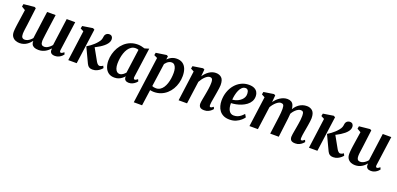

<svg xmlns="http://www.w3.org/2000/svg" viewBox="11 -1576 5855 2835"><g transform="rotate(20 2938.0 -158.0)"><path d="M207.3 -288.9Q204.6 -269.2 201.5 -247.9Q198.3 -226.6 195.8 -206.2Q193.3 -185.8 191.6 -168.1Q189.8 -150.4 189.8 -137.4Q189.8 -95.7 203.8 -79.6Q217.8 -63.5 244.9 -63.5Q266.6 -63.5 287.7 -73.1Q308.8 -82.7 327 -98.1Q345.2 -113.5 358.6 -130.6Q363.8 -172.2 369.7 -215.2Q375.5 -258.2 381.6 -300.3Q387.4 -344.4 393.1 -388.4Q398.9 -432.3 404.9 -475.6Q410.9 -518.9 416.9 -561.4H550.6Q542.2 -500.5 534.1 -442.2Q526 -383.8 519 -332.3Q512 -280.7 506.8 -239.7Q501.6 -198.7 498.5 -172.2Q495.4 -145.6 495.4 -137.4Q495.4 -95.7 510.1 -79.6Q524.8 -63.5 550.8 -63.5Q573 -63.5 594.3 -73.7Q615.6 -84 634.1 -99.8Q652.6 -115.6 666.3 -132.9L724.3 -561.4H858.3L795 -101.4Q792.8 -81.9 797.9 -73.1Q803 -64.4 813 -64.4Q822 -64.4 831.8 -69.8Q841.5 -75.2 860.6 -90.1L873.3 -59.3Q868.9 -51.3 852.1 -34.8Q835.2 -18.2 808 -4.3Q780.9 9.7 745.8 9.7Q701.2 9.7 682.1 -11.2Q663 -32.2 668.4 -65.8L666.9 -79.2Q653.3 -63.5 635.4 -47.6Q617.4 -31.7 595 -18.7Q572.7 -5.7 545.8 2.1Q518.9 10 486.9 10Q444.6 10 418.3 -2.4Q392.1 -14.7 380.7 -36.9Q369.2 -59 371 -88.3H369.3Q355.9 -71.6 338.8 -54.4Q321.6 -37.2 299.5 -22.4Q277.4 -7.7 250 1.1Q222.6 10 188.7 10Q157.3 10 126.4 -1.8Q95.5 -13.6 74.6 -41.4Q53.8 -69.2 53.1 -117.3Q53.1 -134.7 55.1 -156.6Q57.1 -178.5 60.2 -202.3Q63.3 -226.1 66.5 -249.5Q69.8 -273 72.9 -292.9L99.2 -474.9L41.2 -509.6L48.6 -550.6L217.3 -568L240.6 -556.3Z M953.3 0 1016.9 -475.7 965.6 -502.8 973.8 -543.3 1135.7 -568.7 1161.6 -554.9 1085.8 0ZM1335.5 9.4Q1305.8 9.4 1287.8 -0.2Q1269.9 -9.9 1260.2 -23.2Q1250.6 -36.5 1244.9 -47.7L1134.1 -282.9Q1164 -301 1190.5 -320.5Q1216.9 -339.9 1240.3 -361.6Q1263.6 -383.2 1283.4 -407.7Q1307.8 -436.9 1314.8 -458.3Q1321.9 -479.7 1323.5 -499.1Q1325.8 -523.8 1336.7 -538.6Q1347.7 -553.4 1362.6 -560Q1377.6 -566.6 1391.7 -566.6Q1421.9 -566.6 1436 -549.9Q1450.1 -533.2 1450.7 -510Q1451.3 -487.1 1443.6 -468.8Q1435.9 -450.4 1424.9 -435.8Q1407.5 -412.6 1381.8 -391.4Q1356 -370.2 1327.3 -352.4Q1298.6 -334.6 1271.4 -320.7Q1244.2 -306.7 1223.2 -297.3L1237.6 -341.9L1360.5 -122.3Q1372.5 -101.3 1386.8 -89.3Q1401.2 -77.3 1413.7 -77.3Q1423 -77.3 1437.6 -82.4Q1452.3 -87.5 1466.6 -99.8L1482.7 -67.2Q1474.2 -54.9 1453.5 -36.8Q1432.8 -18.6 1402.6 -4.6Q1372.4 9.4 1335.5 9.4Z M1954.9 -103.1Q1952.2 -81.8 1958.1 -73.2Q1964 -64.6 1973.9 -64.6Q1981.8 -64.6 1992.2 -69.9Q2002.5 -75.2 2018.7 -88.4L2032.7 -57.5Q2027.7 -49.7 2010.3 -33.4Q1992.9 -17.1 1965.8 -3.6Q1938.7 10 1904.1 10Q1873.9 10 1854 -4.8Q1834.1 -19.6 1832.5 -50.7L1834.3 -66.7Q1818 -47.8 1795.7 -30.2Q1773.4 -12.5 1744.8 -1.3Q1716.2 10 1680.1 10Q1621.8 10 1584.4 -17.8Q1547 -45.6 1529.3 -92.4Q1511.5 -139.1 1511.5 -195.4Q1511.5 -249.6 1525.7 -303.2Q1539.8 -356.9 1567.2 -404.5Q1594.7 -452.2 1634.8 -489.1Q1674.9 -525.9 1726.9 -547Q1779 -568 1842 -568Q1868.5 -568 1899.2 -561.5Q1929.8 -555.1 1951.2 -547.3L2019.2 -567.7ZM1875.6 -497Q1865.1 -501.7 1853.4 -503.8Q1841.7 -505.8 1829.6 -505.8Q1792.6 -505.8 1763.9 -487.6Q1735.3 -469.3 1714.3 -438.2Q1693.4 -407 1679.9 -367.4Q1666.3 -327.8 1659.9 -285Q1653.4 -242.2 1653.4 -201.1Q1653.4 -158.3 1663.2 -128.1Q1673 -97.9 1690.6 -82.2Q1708.3 -66.5 1731.9 -66.5Q1746.7 -66.5 1759.8 -71.4Q1772.9 -76.2 1784.4 -84.2Q1796 -92.1 1805.9 -101.7Q1815.9 -111.2 1824.2 -120.7Z M2075.2 254 2174.7 -478.1 2121.7 -504 2129.4 -543.3 2293.8 -568 2316.6 -556.6 2310.2 -503.8Q2325.8 -520.4 2347.1 -535.1Q2368.3 -549.7 2394.8 -558.8Q2421.4 -568 2453.3 -568Q2509.8 -568 2547.3 -542.4Q2584.9 -516.7 2603.6 -469.3Q2622.4 -421.9 2622.4 -356Q2622.4 -299.2 2607.9 -245.4Q2593.4 -191.6 2565.8 -145.3Q2538.2 -99 2498.8 -64Q2459.3 -29.1 2408.9 -9.5Q2358.5 10 2299 10Q2285.1 10 2270 7.9Q2255 5.7 2240.6 3.1L2205.6 254ZM2250 -64.1Q2262.8 -57.7 2278 -54.9Q2293.3 -52.2 2311.7 -52.2Q2347.6 -52.2 2375.1 -69.7Q2402.7 -87.3 2422.7 -117.3Q2442.7 -147.4 2455.6 -186.4Q2468.5 -225.4 2474.6 -268.6Q2480.6 -311.9 2480.6 -354.7Q2480.6 -393.7 2471.8 -424.5Q2462.9 -455.3 2445.5 -473.1Q2428 -490.8 2401.4 -490.8Q2379.3 -490.8 2360.7 -481.6Q2342 -472.4 2327.2 -458.1Q2312.3 -443.9 2301.3 -428.7Z M2879.3 -447.4Q2897 -473.4 2917.8 -495.4Q2938.6 -517.4 2962.6 -533.7Q2986.5 -550.1 3013.3 -559Q3040 -568 3069.3 -568Q3124.7 -568 3159.2 -535.6Q3193.7 -503.2 3193.7 -421.2Q3193.7 -403.9 3189.4 -372.9Q3185.1 -341.9 3179.5 -308Q3174 -274 3169.3 -247Q3165.2 -222 3160 -194.2Q3154.7 -166.4 3150.9 -140.2Q3147.2 -114 3146.9 -94.2Q3146.7 -76.6 3151.8 -70.6Q3156.9 -64.6 3163.4 -64.6Q3172.3 -64.6 3182.4 -69.8Q3192.6 -74.9 3208.9 -87.7L3221.9 -56.6Q3217.5 -49.7 3200.5 -33.6Q3183.5 -17.4 3155.5 -3.7Q3127.6 10 3089 10Q3053.8 10 3035.5 -0.8Q3017.2 -11.6 3010.6 -28.8Q3004 -46 3004.3 -65.2Q3004.6 -78 3007 -95.5Q3009.4 -113.1 3013.3 -133.8Q3017.2 -154.4 3021.3 -176.1Q3025.4 -197.7 3029.1 -217.9Q3032.7 -238.3 3036.9 -262.3Q3041.2 -286.2 3044.7 -311.5Q3048.2 -336.8 3050.6 -361.4Q3053 -385.9 3052.7 -407.7Q3052.3 -436.9 3047.4 -452.7Q3042.5 -468.6 3032.1 -474.9Q3021.7 -481.2 3004.9 -481.2Q2988.2 -481.2 2969.8 -471.2Q2951.5 -461.2 2933.4 -443.8Q2915.3 -426.5 2898.5 -403.8Q2881.7 -381.2 2868.1 -355.7L2819.5 0H2687L2750.5 -475.5L2699.6 -502.8L2707.3 -543.3L2866 -568L2889.4 -556.6Z M3706.4 -102Q3693.1 -81 3663.4 -54.6Q3633.6 -28.1 3589.5 -8.5Q3545.4 11.1 3488 11.1Q3431.8 11.1 3392.7 -7.9Q3353.6 -26.9 3329.5 -59.2Q3305.5 -91.4 3294.7 -131.4Q3283.9 -171.3 3283.8 -212.6Q3283.9 -288.3 3306.9 -353.3Q3329.8 -418.3 3370.9 -467Q3412 -515.7 3467.2 -543.1Q3522.4 -570.5 3586.8 -570.5Q3638.8 -570.5 3671.8 -554.3Q3704.8 -538.1 3720.9 -510.2Q3736.9 -482.3 3737.7 -447.8Q3738.7 -399.9 3718.1 -363.6Q3697.5 -327.4 3663 -301.6Q3628.4 -275.7 3586.9 -259Q3545.4 -242.4 3503.7 -234.3Q3462 -226.2 3427.8 -225.4Q3427.1 -190.3 3432.8 -161.3Q3438.4 -132.3 3450.7 -111Q3463 -89.8 3482.1 -78.1Q3501.2 -66.4 3526.9 -66.4Q3561.9 -66.4 3589.9 -78.1Q3617.8 -89.8 3640 -108.4Q3662.2 -127 3679.2 -147ZM3556.6 -508Q3524.6 -508 3501.5 -486.3Q3478.3 -464.5 3462.9 -429.7Q3447.5 -395 3439 -355.4Q3430.6 -315.8 3428.4 -280Q3449.7 -281 3474.5 -287.9Q3499.2 -294.9 3523 -307.8Q3546.9 -320.8 3566.4 -339.5Q3586 -358.1 3597.3 -382.5Q3608.7 -406.8 3607.6 -436.4Q3606.6 -472 3593.5 -490Q3580.4 -508 3556.6 -508Z M4003.1 -556.6 3993.3 -446.7Q4009.9 -472 4032.3 -494Q4054.6 -516 4080.5 -532.7Q4106.5 -549.3 4134.6 -558.7Q4162.8 -568 4191.7 -568Q4227.4 -568 4251.8 -554.6Q4276.3 -541.2 4289.6 -511.1Q4303 -481.1 4305.1 -430.6Q4305.5 -423.5 4305.4 -415.8Q4305.3 -408.2 4304.8 -400Q4304.2 -391.9 4303.4 -383.3L4284.2 -411.9Q4300.6 -448.6 4322.8 -477.3Q4345 -506.1 4372.3 -526.4Q4399.6 -546.7 4431.4 -557.4Q4463.1 -568 4498.5 -568Q4553 -568 4588.1 -535Q4623.2 -502.1 4623.2 -420.9Q4623.2 -403.9 4619.2 -373.1Q4615.2 -342.3 4609.7 -308.4Q4604.2 -274.4 4599.2 -247Q4594.7 -221.9 4589.8 -194.1Q4584.9 -166.4 4581.3 -140.3Q4577.6 -114.2 4577.1 -94.2Q4576.8 -76.6 4581.6 -70.6Q4586.4 -64.6 4593.9 -64.6Q4603.4 -64.6 4613.7 -70.3Q4623.9 -75.9 4641.2 -90.2L4654.6 -59.4Q4649.4 -52.1 4632.5 -35.4Q4615.5 -18.8 4587.2 -4.4Q4559 10 4520.1 10Q4484.3 10 4466 -0.9Q4447.6 -11.8 4441.6 -29Q4435.6 -46.2 4435.7 -64.9Q4436 -82 4439.9 -107.6Q4443.8 -133.1 4449.3 -162.1Q4454.8 -191.2 4459.3 -219.1Q4463.8 -245.9 4469.2 -278.8Q4474.7 -311.7 4478.6 -345.2Q4482.5 -378.7 4482.1 -407.7Q4481.8 -451.3 4470.5 -466.1Q4459.2 -480.9 4435.4 -480.9Q4416.1 -480.9 4394.5 -470.2Q4373 -459.4 4352.1 -439.4Q4331.2 -419.4 4313.4 -392.1Q4295.6 -364.7 4283.8 -331.5L4305.6 -408.2Q4305.2 -385 4303 -356.9Q4300.8 -328.7 4297.8 -300.3Q4294.7 -271.9 4291.2 -247L4260.9 0H4126.3L4155.4 -217.9Q4159.2 -245.7 4163.3 -278.3Q4167.4 -311 4170.2 -344Q4173 -377.1 4172.6 -405.5Q4171.6 -452.8 4159.6 -467Q4147.7 -481.2 4120.2 -481.2Q4104.6 -481.2 4086.4 -472Q4068.3 -462.8 4049.5 -446.3Q4030.7 -429.8 4013.4 -408.3Q3996.2 -386.8 3982.5 -362.6L3933.1 0H3800.3L3864.5 -475.5L3813.6 -502.8L3821.3 -543.3L3979.3 -568Z M4735.3 0 4798.9 -475.7 4747.6 -502.8 4755.8 -543.3 4917.7 -568.7 4943.6 -554.9 4867.8 0ZM5117.5 9.4Q5087.8 9.4 5069.8 -0.2Q5051.9 -9.9 5042.2 -23.2Q5032.6 -36.5 5026.9 -47.7L4916.1 -282.9Q4946 -301 4972.5 -320.5Q4998.9 -339.9 5022.3 -361.6Q5045.6 -383.2 5065.4 -407.7Q5089.8 -436.9 5096.8 -458.3Q5103.9 -479.7 5105.5 -499.1Q5107.8 -523.8 5118.7 -538.6Q5129.7 -553.4 5144.6 -560Q5159.6 -566.6 5173.7 -566.6Q5203.9 -566.6 5218 -549.9Q5232.1 -533.2 5232.7 -510Q5233.3 -487.1 5225.6 -468.8Q5217.9 -450.4 5206.9 -435.8Q5189.5 -412.6 5163.8 -391.4Q5138 -370.2 5109.3 -352.4Q5080.6 -334.6 5053.4 -320.7Q5026.2 -306.7 5005.2 -297.3L5019.6 -341.9L5142.5 -122.3Q5154.5 -101.3 5168.8 -89.3Q5183.2 -77.3 5195.7 -77.3Q5205 -77.3 5219.6 -82.4Q5234.3 -87.5 5248.6 -99.8L5264.7 -67.2Q5256.2 -54.9 5235.5 -36.8Q5214.8 -18.6 5184.6 -4.6Q5154.4 9.4 5117.5 9.4Z M5460.4 10Q5428.7 10 5397.8 -1.8Q5366.9 -13.6 5346.2 -41.4Q5325.5 -69.2 5324.8 -117.3Q5324.8 -134.8 5326.4 -155.7Q5328 -176.7 5330.8 -199.8Q5333.7 -223 5337 -246.8Q5340.4 -270.6 5343.9 -293.2L5371.5 -475.3L5313.2 -509.3L5320.6 -550L5489.6 -567.4L5512.8 -556L5479 -289.2Q5476.5 -267.7 5473.4 -246.2Q5470.3 -224.8 5467.6 -204.9Q5464.9 -185 5463.2 -167.9Q5461.6 -150.7 5461.6 -137.4Q5461.6 -109.7 5467.8 -93.6Q5474 -77.4 5486.2 -70.6Q5498.4 -63.8 5516.6 -63.8Q5538.7 -63.8 5560 -73.3Q5581.3 -82.8 5599.7 -98.1Q5618.1 -113.4 5631.8 -130.4L5690.1 -563.4H5824L5760.7 -101.4Q5758.2 -82.1 5763.5 -73.4Q5768.7 -64.6 5778.7 -64.6Q5787.6 -64.6 5797.4 -70Q5807.2 -75.3 5825.6 -90.1L5839 -59.3Q5834.3 -51.3 5817.4 -34.8Q5800.4 -18.2 5773.3 -4.3Q5746.1 9.7 5710.8 9.7Q5674.2 9.7 5655.6 -5.4Q5637.1 -20.6 5634.6 -46.3Q5634.2 -48.9 5634 -52.5Q5633.8 -56.2 5634 -60.4Q5634.2 -64.7 5634.7 -69.2Q5635.2 -73.7 5635.7 -77.6L5634 -78.6Q5620.7 -62.7 5603.8 -47Q5587 -31.2 5565.6 -18.4Q5544.3 -5.5 5518.2 2.2Q5492.2 10 5460.4 10Z"/></g></svg>

Font: Merriweather Light
Style: Italic
Weight: 300
Italic angle: -7.8°
Designer: Eben Sorkin
Foundry: Eben Sorkin
Version: Version 2.101